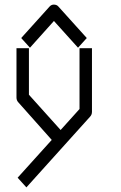

<svg xmlns="http://www.w3.org/2000/svg" viewBox="-20 -685 526 833"><path d="M204.5 -78 59.5 -241Q51.5 -249.5 51.5 -262V-476H105.5V-274L243 -121L325 -212V-476H379V-200Q379 -187.5 371 -179L94.5 128L56.5 86ZM91 -499 72 -520 195.5 -657Q203 -665 213.5 -665Q226 -665 233 -657L356.5 -520L337.5 -499L318.5 -478L214 -594L110 -478Z"/></svg>

Font: 3270 Nerd Font Mono SemCond
Style: Regular
Weight: 400
Monospace: yes
Version: Version 3.0.1;Nerd Fonts 3.1.1